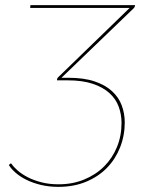

<svg xmlns="http://www.w3.org/2000/svg" viewBox="-20 -720 573 748"><path d="M506 -700V-698Q505.5 -695.5 504.5 -693Q503.5 -690.5 501 -688L219.5 -417H246.5Q306.5 -417 348.2 -403Q390 -389 416.2 -365Q442.5 -341 454.2 -309.5Q466 -278 466 -243Q466 -192 448 -146.2Q430 -100.5 396.8 -66.2Q363.5 -32 315.5 -12Q267.5 8 207.5 8Q171 8 139.8 0.5Q108.5 -7 84 -19Q59.5 -31 41.8 -46.2Q24 -61.5 14.5 -77L19 -81.5Q20.5 -83 22 -83Q23.5 -83 24 -82.5Q24.5 -82 25 -81.5Q33 -69.5 49 -55.5Q65 -41.5 88.2 -29.5Q111.5 -17.5 141.5 -9.8Q171.5 -2 208 -2Q263 -2 308.2 -20.8Q353.5 -39.5 385.8 -71.8Q418 -104 435.8 -147.5Q453.5 -191 453.5 -241Q453.5 -274 442.5 -304.2Q431.5 -334.5 406.5 -357.2Q381.5 -380 341.5 -393.5Q301.5 -407 243.5 -407H202V-409.5Q202.5 -415 206 -418.5L485 -689H97.5L98.5 -700Z"/></svg>

Font: Lato Hairline
Style: Italic
Weight: 100
Italic angle: -7°
Designer: Lukasz Dziedzic
Foundry: tyPoland Lukasz Dziedzic
Version: Version 2.007; 2014-02-27